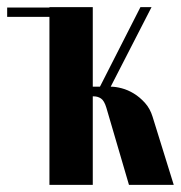

<svg xmlns="http://www.w3.org/2000/svg" viewBox="-20 -516 505 536"><path d="M277 -215Q271 -235 262 -241Q253 -247 242 -247H239V0H118V-496H239V-274H259L372 -496H403L289 -274H290Q303 -274 320 -269.5Q337 -265 353.5 -255Q370 -245 384.5 -229Q399 -213 406 -190L465 0H340ZM0 -495H120V-469H0Z"/></svg>

Font: Moniqa Black Heading
Style: Regular
Weight: 900
Designer: Rajesh Rajput
Foundry: Rajesh Rajput
Version: Version 1.000